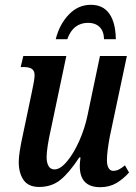

<svg xmlns="http://www.w3.org/2000/svg" viewBox="-20 -769 568 799"><path d="M312 -78Q312 -90 315 -114H310Q268 -50 231.5 -20.5Q195 9 143 9Q98 9 78 -20Q58 -49 58 -95Q58 -131 76 -212L113 -388Q124 -438 124 -456Q124 -474 113 -482Q102 -490 78 -490H66L77 -536H256L193 -237Q174 -153 174 -115Q174 -92 182 -78Q190 -64 207 -64Q231 -64 259 -97.5Q287 -131 310 -183Q333 -235 344 -288L396 -536H508L437 -201Q425 -137 425 -102Q425 -81 432 -69.5Q439 -58 451 -58Q463 -58 474.5 -63.5Q486 -69 500 -81L517 -51Q493 -24 464 -7Q435 10 397 10Q312 10 312 -78ZM358 -749Q409 -749 435 -712Q461 -675 462 -606H413Q412 -640 394 -657Q376 -674 347 -674Q284 -674 260 -606H212Q227 -667 266 -708Q305 -749 358 -749Z"/></svg>

Font: Noto Serif CondSemiBold
Style: Italic
Weight: 600
Width: 3
Italic angle: -12°
Designer: Monotype Design Team
Foundry: Monotype Imaging Inc.
Version: Version 1.001